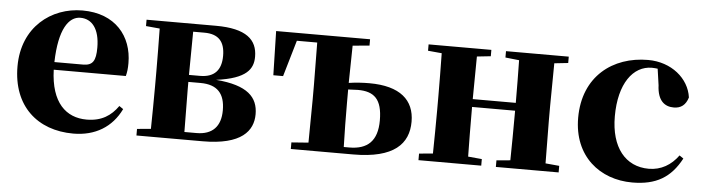

<svg xmlns="http://www.w3.org/2000/svg" viewBox="-41 -724 3306 902"><g transform="rotate(5 1612.0 -273.0)"><path d="M323 17C427 17 505 -31 547 -118L528 -131C495 -84 451 -54 380 -54C283 -54 211 -119 206 -274H546C551 -293 553 -310 553 -335C553 -462 472 -563 317 -563C170 -563 35 -461 35 -275C35 -88 154 17 323 17ZM206 -310C210 -466 255 -528 310 -528C364 -528 401 -484 401 -395C401 -333 387 -310 341 -310Z M683 0H932C1116 0 1169 -70 1169 -148C1169 -228 1120 -281 970 -293C1114 -312 1143 -360 1143 -417C1143 -497 1091 -546 947 -546H620V-516L685 -510C686 -451 687 -364 687 -308V-238C687 -182 686 -95 685 -37L620 -31V0ZM843 -509H896C964 -509 993 -474 993 -408C993 -341 961 -305 893 -305H841ZM841 -272H898C979 -272 1014 -231 1014 -153C1014 -77 975 -36 900 -36H843L841 -238Z M1348 0H1642C1835 0 1902 -73 1902 -177C1902 -279 1834 -340 1689 -340C1659 -340 1625 -338 1592 -333L1595 -509L1674 -516V-546H1231L1236 -338H1282L1332 -509H1428L1430 -308V-238L1428 -37L1348 -31ZM1592 -302 1638 -304C1714 -304 1753 -271 1753 -170C1753 -73 1707 -31 1621 -31H1595C1593 -89 1592 -180 1592 -238Z M2315 -516 2380 -509C2381 -454 2382 -371 2382 -308H2179L2181 -509L2246 -516V-546H1950V-516L2015 -510C2016 -451 2017 -364 2017 -308V-238C2017 -182 2016 -95 2015 -37L1950 -31V0H2246V-31L2181 -37C2180 -95 2179 -186 2179 -271H2382C2382 -186 2381 -95 2380 -37L2315 -31V0H2611V-31L2546 -37L2544 -238V-308L2546 -509L2611 -516V-546H2315Z M2959 17C3072 17 3140 -24 3189 -116L3170 -129C3136 -82 3089 -54 3031 -54C2921 -54 2851 -139 2851 -286C2851 -440 2916 -528 3005 -528C3014 -528 3023 -527 3032 -526L3043 -449C3046 -375 3081 -351 3123 -351C3157 -351 3179 -368 3190 -404C3178 -493 3094 -563 2984 -563C2818 -563 2680 -460 2680 -264C2680 -82 2807 17 2959 17Z"/></g></svg>

Font: Noto Serif CJK HK Black
Style: Regular
Weight: 900
Designer: Ryoko NISHIZUKA 西塚涼子 (kana & ideographs); Frank Grießhammer (Latin, Greek & Cyrillic); Wenlong ZHANG 张文龙 (bopomofo); San
Foundry: Adobe
Version: Version 2.001;hotconv 1.1.0;makeotfexe 2.6.0